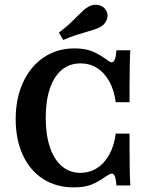

<svg xmlns="http://www.w3.org/2000/svg" viewBox="-20 -789 639 820"><path d="M47 -280Q47 -368.8 78.7 -437.5Q110.5 -506.2 167.3 -544.2Q224.1 -582.3 298.2 -582.3Q345.2 -582.3 375.6 -569.1Q406 -556 433.1 -535.9Q440.8 -530.6 447 -526.6Q453.3 -522.6 457.3 -522.6Q465.4 -522.6 470.3 -534.9Q475.1 -547.1 477.5 -574.2H536.4Q534.4 -539 534 -499.4Q533.6 -459.8 533.2 -413.6V-352.6H474.3Q467.5 -403.9 446.9 -441.2Q426.2 -478.5 394.8 -498.4Q363.4 -518.3 324 -518.3Q277.4 -518.3 244.2 -490.8Q210.9 -463.4 193.1 -411.1Q175.3 -358.8 175.3 -286.3Q175.3 -213.3 193.1 -160.4Q210.9 -107.6 244.2 -79.2Q277.5 -50.9 323.3 -50.9Q363 -50.9 394.8 -71.4Q426.7 -91.9 447.3 -129.8Q467.9 -167.7 474.3 -218.3H533.2V-158.2Q533.6 -112.3 534 -72.1Q534.4 -31.9 536.4 3.2H477.5Q475.1 -24.6 470.5 -36.1Q465.8 -47.6 457.3 -47.6Q452 -47.6 444.4 -43.1Q436.7 -38.7 428.3 -33.1Q400.5 -12.9 371.2 -0.8Q341.9 11.3 294.5 11.3Q220.4 11.3 164.3 -24.6Q108.2 -60.5 77.6 -126.6Q47 -192.8 47 -280ZM355.9 -654.8Q370.8 -659.1 384.6 -663.7Q398.4 -668.4 407.9 -673.3Q428.7 -685.2 436.2 -705.2Q443.7 -725.1 434.1 -742.9Q423.2 -762.8 400.5 -767.4Q377.8 -772 358.2 -760.5Q347.5 -754.7 337 -745.5Q326.6 -736.3 312.3 -722Q295.7 -704.6 276.8 -687.1Q257.8 -669.5 231.5 -649.7L250 -618.3Q280 -631.2 303.8 -638.9Q327.6 -646.7 355.9 -654.8Z"/></svg>

Font: Playfair Micro SmCond SmLight
Style: Regular
Weight: 360
Width: 4
Designer: Claus Eggers Sørensen
Foundry: Claus Eggers Sørensen
Version: Version 2.100;Glyphs 3.2 (3219)